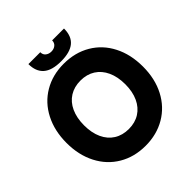

<svg xmlns="http://www.w3.org/2000/svg" viewBox="-233 -1033 1213 1213"><g transform="rotate(-45 373.5 -426.5)"><path d="M32 -348Q32 -456.5 75 -540Q118 -623.5 195.5 -669.2Q273 -715 373 -715Q474 -715 551.8 -669.2Q629.5 -623.5 672.2 -540.2Q715 -457 715 -348Q715 -239.5 671.8 -156.5Q628.5 -73.5 550.8 -27.8Q473 18 373 18Q273 18 195.5 -27.8Q118 -73.5 75 -156.8Q32 -240 32 -348ZM373 -132Q429 -132 470.5 -158.2Q512 -184.5 534.5 -233.2Q557 -282 557 -348Q557 -414.5 534.5 -463.5Q512 -512.5 470.5 -538.8Q429 -565 373 -565Q317 -565 275.5 -539Q234 -513 211.5 -464Q189 -415 189 -348Q189 -281.5 211.5 -232.8Q234 -184 275.5 -158Q317 -132 373 -132ZM214 -871H320Q320 -848 335.8 -836Q351.5 -824 373 -824Q395.5 -824 410.8 -836.5Q426 -849 426 -871H532Q532 -802.5 492.5 -769.8Q453 -737 373 -737Q291 -737 252.5 -771Q214 -805 214 -871Z"/></g></svg>

Font: HK Grotesk Black
Style: Regular
Weight: 900
Designer: Alfredo Marco Pradil
Foundry: Hanken Design Co.
Version: Version 3.001